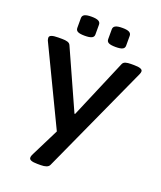

<svg xmlns="http://www.w3.org/2000/svg" viewBox="-163 -807 933 1116"><g transform="rotate(20 303.0 -249.0)"><path d="M204 207Q153 207 153 187Q153 184 153.5 180Q154 176 157 169L246 -9L16 -488Q13 -497 13 -505Q13 -525 67 -525H92Q111 -525 124.5 -521Q138 -517 143 -506L307 -141H311L466 -506Q471 -517 484 -521Q497 -525 517 -525H536Q589 -525 589 -505Q589 -497 585 -488L278 186Q273 197 259.5 202Q246 207 225 207ZM399 -587Q369 -587 356 -593.5Q343 -600 343 -615V-676Q343 -691 356 -698Q369 -705 399 -705Q428 -705 441 -698Q454 -691 454 -676V-615Q454 -600 441 -593.5Q428 -587 399 -587ZM208 -587Q178 -587 165 -593.5Q152 -600 152 -615V-676Q152 -691 165 -698Q178 -705 208 -705Q237 -705 250.5 -698Q264 -691 264 -676V-615Q264 -600 250.5 -593.5Q237 -587 208 -587Z"/></g></svg>

Font: Asap Expanded SemiBold
Style: Regular
Weight: 600
Width: 7
Designer: Pablo Cosgaya
Foundry: Omnibus-Type
Version: Version 3.001; ttfautohint (v1.8.4.7-5d5b)